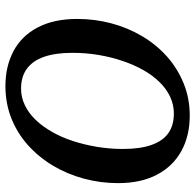

<svg xmlns="http://www.w3.org/2000/svg" viewBox="-26 -694 736 725"><g transform="rotate(90 342.5 -332.0)"><path d="M305 16Q231 16 173.5 -14.5Q116 -45 84 -106Q52 -167 52 -255Q52 -321 68.5 -383.5Q85 -446 117 -500Q149 -554 194 -594Q239 -634 295.5 -657Q352 -680 417 -680Q493 -680 550.5 -648.5Q608 -617 640 -556.5Q672 -496 672 -409Q672 -343 655 -280Q638 -217 606 -163.5Q574 -110 529 -69.5Q484 -29 427.5 -6.5Q371 16 305 16ZM315 -43Q348 -43 378 -57.5Q408 -72 433 -98Q458 -124 478.5 -160Q499 -196 513 -239Q527 -282 535 -330Q543 -378 543 -428Q543 -492 528 -535Q513 -578 483.5 -599Q454 -620 409 -620Q376 -620 346 -606Q316 -592 290.5 -566Q265 -540 245 -504.5Q225 -469 210.5 -426Q196 -383 188 -335.5Q180 -288 180 -237Q180 -173 195 -130Q210 -87 240 -65Q270 -43 315 -43Z"/></g></svg>

Font: Source Serif 4 SemiBold
Style: Italic
Weight: 600
Italic angle: -12°
Designer: Frank Grießhammer
Foundry: Adobe Systems Incorporated
Version: Version 4.004;hotconv 1.0.116;makeotfexe 2.5.65601